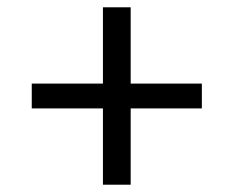

<svg xmlns="http://www.w3.org/2000/svg" viewBox="-20 -568 640 526"><path d="M262 -62V-271H67V-339H262V-548H338V-339H533V-271H338V-62Z"/></svg>

Font: IBM Plex Sans
Style: Regular
Weight: 400
Designer: Mike Abbink, Paul van der Laan, Pieter van Rosmalen
Foundry: Bold Monday
Version: Version 3.005